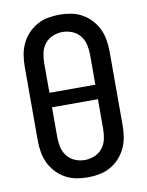

<svg xmlns="http://www.w3.org/2000/svg" viewBox="-85 -804 669 873"><g transform="rotate(-10 250.0 -367.5)"><path d="M250 8Q223 8 196.5 3Q170 -2 146.5 -15Q123 -28 104.5 -48Q86 -68 74.5 -92Q63 -116 58.5 -143Q54 -170 54 -196V-539Q54 -565 58.5 -592Q63 -619 74.5 -643Q86 -667 104.5 -687Q123 -707 146.5 -720Q170 -733 196.5 -738Q223 -743 250 -743Q277 -743 303.5 -738Q330 -733 353.5 -720Q377 -707 395.5 -687Q414 -667 425.5 -643Q437 -619 441.5 -592Q446 -565 446 -539V-196Q446 -170 441.5 -143Q437 -116 425.5 -92Q414 -68 395.5 -48Q377 -28 353.5 -15Q330 -2 303.5 3Q277 8 250 8ZM144 -401H356V-539Q356 -562 351 -585Q346 -608 331.5 -626.5Q317 -645 295 -654Q273 -663 250 -663Q227 -663 205 -654Q183 -645 168.5 -626.5Q154 -608 149 -585Q144 -562 144 -539ZM250 -72Q273 -72 295 -81Q317 -90 331.5 -108.5Q346 -127 351 -150Q356 -173 356 -196V-334H144V-196Q144 -173 149 -150Q154 -127 168.5 -108.5Q183 -90 205 -81Q227 -72 250 -72Z"/></g></svg>

Font: Iosevka SS18 Medium
Style: Regular
Weight: 500
Monospace: yes
Designer: Belleve Invis
Foundry: Belleve Invis
Version: Version 25.1.1; ttfautohint (v1.8.4)